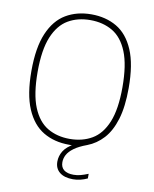

<svg xmlns="http://www.w3.org/2000/svg" viewBox="-100 -824 885 1100"><g transform="rotate(10 342.0 -274.5)"><path d="M401 200Q351 200 323.2 177.8Q295.5 155.5 295.5 115.5Q295.5 83 313.2 54Q331 25 374.5 1V9H344Q258.5 9 194.5 -29Q130.5 -67 94.8 -150.5Q59 -234 59 -370Q59 -506.5 94.8 -590Q130.5 -673.5 194.2 -711.2Q258 -749 342 -749Q426 -749 489.8 -711.8Q553.5 -674.5 589.2 -591.2Q625 -508 625 -370Q625 -261 602.8 -188Q580.5 -115 540.5 -71.2Q500.5 -27.5 448 -7.5Q400.5 10 373.5 30Q346.5 50 335.5 71Q324.5 92 324.5 114Q324.5 143.5 343.8 158.8Q363 174 399.5 174Q419.5 174 439 169Q458.5 164 484.5 153.5V180.5Q464 190 443 195Q422 200 401 200ZM342 -24.5Q415.5 -24.5 471.2 -57Q527 -89.5 558 -164.8Q589 -240 589 -368Q589 -498 558 -574Q527 -650 471.2 -682.8Q415.5 -715.5 342 -715.5Q268.5 -715.5 213 -683Q157.5 -650.5 126.2 -575.2Q95 -500 95 -372Q95 -242 126.2 -166Q157.5 -90 213 -57.2Q268.5 -24.5 342 -24.5Z"/></g></svg>

Font: Encode Sans SC Thin
Style: Regular
Weight: 250
Designer: Multiple Designers
Foundry: Impallari Type
Version: Version 3.002